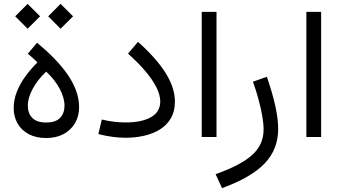

<svg xmlns="http://www.w3.org/2000/svg" viewBox="-20 -707 1765 991"><path d="M58.5 -622.8 122.5 -558.7 186.8 -622.8 122.5 -687ZM228.7 -622.8 292.7 -558.7 357 -622.8 292.7 -687ZM218.5 -74.7Q169.4 -74.7 146.5 -98.7Q123.6 -122.7 123.6 -160.9Q123.6 -203.2 149.8 -250.5Q176.1 -297.8 218.5 -337.3Q261.6 -297.5 287.3 -250.3Q312.9 -203.1 312.9 -160.9Q312.9 -122.7 290.1 -98.7Q267.3 -74.7 218.5 -74.7ZM218.5 5.4Q270 5.4 308.2 -15.1Q346.3 -35.7 367.3 -71.7Q388.3 -107.7 388.3 -153.6Q388.3 -197.6 372.3 -240.5Q356.3 -283.4 327.1 -324.9Q297.9 -366.4 258.3 -406.9Q218.8 -447.3 171.3 -486.5L123.8 -429.8Q136.9 -419 148.9 -408Q160.9 -397 173.3 -385Q139.8 -352.1 111.9 -314Q83.9 -275.9 67.3 -234.2Q50.7 -192.6 50.7 -148.4Q50.7 -104.4 70.7 -69.5Q90.7 -34.6 128.5 -14.6Q166.2 5.4 218.5 5.4Z M882.8 -182.6Q882.8 -253.9 834.8 -330.3Q786.9 -406.6 692.2 -491L640.9 -430.3Q694.3 -382.5 731.5 -338.2Q768.7 -294 787.9 -255.1Q807.1 -216.1 807.1 -183.3Q807.1 -129.4 759.4 -102.2Q711.6 -75 628 -75Q599.5 -75 569.5 -78.5Q539.4 -81.9 505.5 -90.1L487.7 -15Q525 -5.5 560.3 -0.7Q595.7 4 629 4Q679 4 724.6 -6.5Q770.2 -16.9 805.9 -39.2Q841.5 -61.5 862.1 -97Q882.8 -132.4 882.8 -182.6Z M1097.5 0V-645.7H1021.2V0Z M1285.6 -285.2Q1302.8 -237.4 1314.9 -192Q1327 -146.7 1333.8 -107.7Q1340.5 -68.6 1340.5 -38.7Q1340.5 39.6 1281.7 92.8Q1222.9 145.9 1092.8 192.1L1126 264Q1277.1 209.1 1346.5 136.1Q1415.8 63.1 1415.8 -41.1Q1415.8 -94.9 1400.5 -162.7Q1385.1 -230.5 1357.4 -310.8Z M1637.5 0V-645.7H1561.3V0Z"/></svg>

Font: Estedad VF
Style: Regular
Weight: 100
Designer: Amin Abedi
Version: Version 7.3